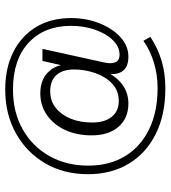

<svg xmlns="http://www.w3.org/2000/svg" viewBox="20 -594 638 717"><g transform="rotate(-90 338.5 -235.0)"><path d="M367 64Q269 64 197 28Q125 -8 86 -73Q47 -138 47 -225Q47 -315 87.5 -384.5Q128 -454 199.5 -494Q271 -534 363 -534Q444 -534 504 -503.5Q564 -473 597 -418Q630 -363 630 -288Q630 -231 610.5 -182Q591 -133 558.5 -103.5Q526 -74 486 -74Q441 -74 427 -104Q413 -134 430 -191L446 -208Q434 -148 398 -111Q362 -74 311 -74Q256 -74 224 -111Q192 -148 192 -211Q192 -267 212 -310Q232 -353 267.5 -378Q303 -403 349 -403Q405 -403 434.5 -366.5Q464 -330 455 -275L444 -281L470 -395H515L465 -168Q458 -138 465 -122.5Q472 -107 493 -107Q523 -107 547.5 -132Q572 -157 586.5 -198.5Q601 -240 601 -288Q601 -388 538 -446.5Q475 -505 363 -505Q279 -505 215 -469Q151 -433 115 -369.5Q79 -306 79 -224Q79 -145 114 -87Q149 -29 214 3Q279 35 368 35Q419 35 464.5 21Q510 7 545 -18L560 8Q517 36 470.5 50Q424 64 367 64ZM320 -110Q359 -110 385 -134.5Q411 -159 424.5 -197.5Q438 -236 438 -277Q438 -320 417 -343Q396 -366 356 -366Q321 -366 295 -345.5Q269 -325 254.5 -290Q240 -255 240 -209Q240 -163 261 -136.5Q282 -110 320 -110Z"/></g></svg>

Font: Rokkitt Light
Style: Regular
Weight: 300
Version: Version 3.103